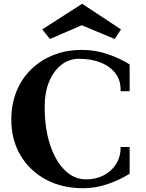

<svg xmlns="http://www.w3.org/2000/svg" viewBox="-20 -982 774 1019"><path d="M421 17Q309 17 223 -29.5Q137 -76 88.5 -158Q40 -240 40 -347Q40 -429 67.5 -497Q95 -565 146 -614.5Q197 -664 266.5 -691Q336 -718 419 -717Q484 -717 549 -695.5Q614 -674 668 -640V-498H620Q622 -553 594 -591Q566 -629 515.5 -649.5Q465 -670 399 -670Q346 -670 305 -637.5Q264 -605 240.5 -548Q217 -491 217 -415Q217 -301 245.5 -214.5Q274 -128 323.5 -79Q373 -30 437 -30Q489 -30 530.5 -51.5Q572 -73 596.5 -112Q621 -151 620 -202H668V-60Q614 -26 550 -4.5Q486 17 421 17ZM245 -775 204 -826 416 -962 622 -826 589 -775 414 -848Z"/></svg>

Font: Wittgenstein Extrabold
Style: Regular
Weight: 800
Designer: Jörg Drees
Foundry: Jörg Drees
Version: Version 1.303; ttfautohint (v1.8.4.7-5d5b)